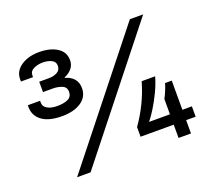

<svg xmlns="http://www.w3.org/2000/svg" viewBox="-119 -866 1189 1045"><g transform="rotate(-20 476.0 -343.5)"><path d="M198 -328Q122 -328 82 -357.5Q42 -387 42 -437V-448H113V-437Q113 -414 135 -401.5Q157 -389 192 -389Q231 -389 254.5 -400.5Q278 -412 278 -440Q278 -468 253.5 -477.5Q229 -487 203 -487H144V-547H202Q227 -547 248 -558Q269 -569 269 -595Q269 -618 247.5 -628.5Q226 -639 197 -639Q168 -639 144.5 -627.5Q121 -616 121 -593V-582H51V-596Q51 -642 93 -670.5Q135 -699 198 -699Q261 -699 301.5 -673.5Q342 -648 342 -600Q342 -572 325 -552Q308 -532 282 -522V-519Q313 -511 332 -490Q351 -469 351 -435Q351 -385 309 -356.5Q267 -328 198 -328ZM160 12 724 -698H801L238 12ZM752 0V-77H560V-133Q595 -182 623 -239Q651 -296 669 -359H747Q736 -319 715 -275Q694 -231 671 -194Q648 -157 631 -137H752V-226Q761 -242 770.5 -264.5Q780 -287 785 -306H824V-137H879V-77H824V0Z"/></g></svg>

Font: Archivo SemiExpanded Medium
Style: Regular
Weight: 500
Width: 6
Designer: Hector Gatti
Foundry: Omnibus-Type
Version: Version 2.001; ttfautohint (v1.8.3)